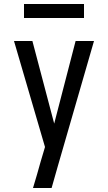

<svg xmlns="http://www.w3.org/2000/svg" viewBox="-20 -725 540 960"><path d="M145 215Q155 182 164.5 149.5Q174 117 183 84L205 10L50 -520H142L251 -107L358 -520H450L269 106L238 215ZM100 -635V-705H400V-635Z"/></svg>

Font: Iosevka Medium
Style: Regular
Weight: 500
Monospace: yes
Designer: Belleve Invis
Foundry: Belleve Invis
Version: Version 32.5.0; ttfautohint (v1.8.4)